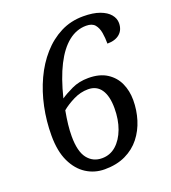

<svg xmlns="http://www.w3.org/2000/svg" viewBox="-134 -823 828 932"><g transform="rotate(-20 279.5 -357.0)"><path d="M248 10Q196 10 153.5 -17Q111 -44 85.5 -97.5Q60 -151 60 -232Q60 -307 75 -378.5Q90 -450 119 -512.5Q148 -575 190 -622.5Q232 -670 285 -697Q338 -724 402 -724Q453 -724 487 -711.5Q521 -699 538 -678.5Q555 -658 555 -634Q555 -599 532 -579Q509 -559 468 -559Q468 -589 463.5 -615.5Q459 -642 445 -659Q431 -676 400 -676Q350 -676 308 -642.5Q266 -609 233 -544Q200 -479 176 -382Q199 -398 237 -416Q275 -434 323 -434Q381 -434 418.5 -410Q456 -386 474 -346.5Q492 -307 492 -259Q492 -207 477 -158.5Q462 -110 432 -72Q402 -34 356 -12Q310 10 248 10ZM254 -45Q296 -45 327 -72.5Q358 -100 375.5 -147Q393 -194 393 -253Q393 -316 370 -349.5Q347 -383 303 -383Q264 -383 227 -364.5Q190 -346 165 -325Q158 -287 154.5 -255.5Q151 -224 151 -195Q151 -117 179 -81Q207 -45 254 -45Z"/></g></svg>

Font: Noto Serif Tamil
Style: Italic
Weight: 400
Italic angle: -12°
Designer: Indian Type Foundry, Tom Grace, and the Monotype Design Team
Foundry: Monotype Imaging Inc.
Version: Version 2.003